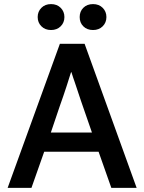

<svg xmlns="http://www.w3.org/2000/svg" viewBox="-20 -913 701 933"><path d="M644 0H521L459 -175.8H194.8L132.8 0H17.1L271 -700.2H391.1ZM325.2 -562Q323.2 -555.2 316.4 -534.7Q314.5 -528.3 310.1 -514.6Q305.7 -501 303.7 -494.6L287.6 -446.3Q281.7 -429.2 270 -396Q263.7 -377 249.3 -334.7Q234.9 -292.5 227.1 -269H426.8Q399.9 -344.7 382.8 -396Q379.4 -405.3 373.5 -422.9Q367.7 -440.4 365.7 -446.3L349.6 -494.6Q346.7 -503.4 342 -517.1Q337.4 -530.8 335.9 -534.7Q329.1 -555.2 327.1 -562ZM384.8 -875Q402.8 -893.1 432.1 -893.1Q460.9 -893.1 479 -875Q497.1 -856.9 497.1 -830.1Q497.1 -803.2 479 -785.2Q460.9 -767.1 432.1 -767.1Q402.8 -767.1 384.8 -785.2Q367.2 -802.7 367.2 -830.1Q367.2 -857.4 384.8 -875ZM181.2 -785.2Q163.1 -803.2 163.1 -830.1Q163.1 -856.9 181.2 -875Q199.2 -893.1 228 -893.1Q256.8 -893.1 274.9 -875Q293 -856.9 293 -830.1Q293 -803.2 274.9 -785.2Q256.8 -767.1 228 -767.1Q199.2 -767.1 181.2 -785.2Z"/></svg>

Font: Post Grotesk Medium
Style: Medium
Weight: 500
Version: Version 1.0